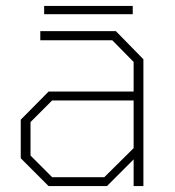

<svg xmlns="http://www.w3.org/2000/svg" viewBox="-20 -628 592 648"><path d="M129 -580V-608H428V-580ZM144 0 50 -94V-224L144 -319H431V-419L359 -492H116V-523H371L464 -428V0H431V-90L341 0ZM156 -30H332L431 -128V-289H156L83 -216V-103Z"/></svg>

Font: Tomorrow ExtraLight
Style: Regular
Weight: 275
Designer: Tony de Marco, Monica Rizzolli
Foundry: Just in Type
Version: Version 2.002